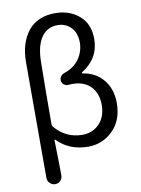

<svg xmlns="http://www.w3.org/2000/svg" viewBox="-106 -878 843 1150"><g transform="rotate(-10 315.5 -303.5)"><path d="M88.9 155.3V-546.9Q88.9 -664.1 145.5 -735.8Q202.1 -807.6 311.5 -807.6Q397.5 -807.6 456.5 -757.3Q515.6 -707 515.6 -615.2Q515.6 -497.1 409.2 -430.7Q407.2 -428.7 407.2 -426.3Q407.2 -423.8 409.2 -423.8Q489.3 -412.1 535.6 -355.5Q582 -298.8 582 -213.9Q582 -108.4 519 -46.9Q456.1 14.6 369.1 14.6Q253.9 14.6 181.6 -60.5Q179.7 -62.5 177.2 -61.5Q174.8 -60.5 175.8 -58.6Q179.7 93.8 179.7 156.2Q179.7 173.8 167 187.5Q154.3 201.2 135.3 201.2Q116.2 201.2 102.5 187.5Q88.9 173.8 88.9 155.3ZM347.7 -61.5Q409.2 -61.5 450.2 -104Q491.2 -146.5 491.2 -218.8Q491.2 -287.1 451.7 -329.6Q412.1 -372.1 337.9 -372.1Q328.1 -372.1 317.4 -371.1Q302.7 -369.1 290.5 -377.4Q278.3 -385.7 275.4 -399.9Q272.5 -414.1 280.3 -426.8Q288.1 -439.5 302.7 -444.3Q365.2 -465.8 396 -510.7Q426.8 -555.7 426.8 -608.4Q426.8 -668 394 -701.2Q361.3 -734.4 313.5 -734.4Q249 -734.4 213.9 -682.6Q178.7 -630.9 177.7 -534.2Q174.8 -342.8 174.8 -156.2Q174.8 -145.5 181.6 -138.7Q247.1 -61.5 347.7 -61.5Z"/></g></svg>

Font: Gen Jyuu GothicX Regular
Style: Regular
Weight: 400
Designer: [Source Han Sans]
Ryoko NISHIZUKA  (kana & ideographs); Paul D. Hunt (Latin, Greek & Cyrillic); Wenlong ZHANG  (bopomofo
Version: Version 1.002.20150607